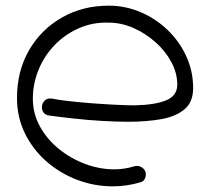

<svg xmlns="http://www.w3.org/2000/svg" viewBox="-20 -581 742 678"><path d="M475 63Q451 70 427 73.5Q403 77 378 77Q313 77 252.5 54Q192 31 144 -11Q96 -53 68 -110Q40 -167 40 -235Q40 -330 82.5 -403.5Q125 -477 198.5 -519Q272 -561 364 -561Q422 -561 475.5 -538.5Q529 -516 571 -476Q613 -436 637.5 -383Q662 -330 662 -270Q662 -220 631 -194.5Q600 -169 548 -160Q496 -151 434 -151Q392 -151 340.5 -154Q289 -157 239.5 -162.5Q190 -168 154 -173Q140 -175 134 -183.5Q128 -192 128 -202Q128 -216 137.5 -225.5Q147 -235 163 -233Q181 -229 219 -224.5Q257 -220 302.5 -216.5Q348 -213 389.5 -211Q431 -209 457 -209Q531 -211 568.5 -227.5Q606 -244 606 -282Q606 -323 585 -362Q564 -401 528.5 -432.5Q493 -464 450.5 -482.5Q408 -501 364 -501Q308 -503 259 -481.5Q210 -460 173.5 -422.5Q137 -385 116.5 -335.5Q96 -286 96 -232Q96 -180 121 -134.5Q146 -89 188 -55Q230 -21 281 -2Q332 17 384 17Q419 17 455 6Q458 5 464 5Q476 5 485.5 13.5Q495 22 495 36Q495 44 490.5 52Q486 60 475 63Z"/></svg>

Font: Hachi Maru Pop
Style: Regular
Weight: 400
Designer: Nontynet
Foundry: Nontynet
Version: Version 1.300